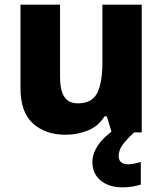

<svg xmlns="http://www.w3.org/2000/svg" viewBox="-20 -569 699 825"><path d="M589 -549V0H460L439 -69H429Q403 -27 358 -8.5Q313 10 261 10Q176 10 122 -38Q68 -86 68 -191V-549H238V-238Q238 -182 256 -153.5Q274 -125 315 -125Q376 -125 398 -170Q420 -215 420 -300V-549ZM490 101Q490 120 501 128.5Q512 137 530 137Q543 137 559 133.5Q575 130 585 127V224Q569 229 550 232.5Q531 236 505 236Q449 236 413 207Q377 178 377 127Q377 91 402 54Q427 17 486 -23L556 0Q522 32 506 54.5Q490 77 490 101Z"/></svg>

Font: Noto Sans Meetei Mayek ExtraBold
Style: Regular
Weight: 800
Designer: Monotype Design Team and Neelakash Kshetrimayum
Foundry: Monotype Imaging Inc.
Version: Version 2.002; ttfautohint (v1.8.4.7-5d5b)